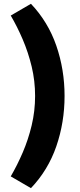

<svg xmlns="http://www.w3.org/2000/svg" viewBox="-20 -875 421 1012"><path d="M36.6 -793 143.1 -855Q233.4 -759.8 276.9 -634Q320.3 -508.3 320.3 -369.1Q320.3 -230 276.9 -104Q233.4 22 143.1 116.7L36.6 54.7Q70.3 -2.9 99.6 -70.8Q128.9 -138.7 147 -214.4Q165 -290 165 -369.1Q165 -448.7 147 -523.9Q128.9 -599.1 99.6 -667.5Q70.3 -735.8 36.6 -793Z"/></svg>

Font: Pinar-DS2-FD ExtraBold
Style: Regular
Weight: 800
Designer: Amin Abedi
Version: Version 3.000